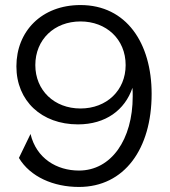

<svg xmlns="http://www.w3.org/2000/svg" viewBox="-20 -732 673 761"><path d="M299 -712C145 -712 45 -608 45 -469C45 -332 145 -239 289 -239C399 -239 475 -296 505 -384C506 -373 506 -361 506 -350C506 -179 421 -56 293 -56C205 -56 124 -104 101 -201L55 -106C100 -31 192 9 293 9C473 9 581 -142 581 -360C581 -561 481 -712 299 -712ZM478 -474C478 -374 403 -302 299 -302C195 -302 120 -374 120 -474C120 -575 195 -647 299 -647C401 -647 478 -577 478 -474Z"/></svg>

Font: Absans
Style: Regular
Weight: 400
Designer: Valerio Monopoli
Version: Version 1.200;Glyphs 3.2 (3217)